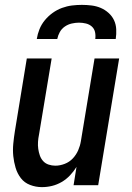

<svg xmlns="http://www.w3.org/2000/svg" viewBox="-20 -760 540 788"><path d="M152 8Q127 8 103.5 -1Q80 -10 65.5 -29Q51 -48 44 -71.5Q37 -95 34.5 -119.5Q32 -144 34.5 -170Q37 -196 41 -221L90 -520H192L140 -207Q137 -193 136 -178Q135 -163 137 -149Q139 -135 143.5 -122Q148 -109 157 -99Q166 -89 179.5 -84.5Q193 -80 207 -80Q226 -80 245.5 -87.5Q265 -95 279 -110Q293 -125 301 -143.5Q309 -162 312 -181L368 -520H469L383 0H282L294 -75Q283 -57 267.5 -40.5Q252 -24 233 -13Q214 -2 193.5 3Q173 8 152 8ZM131 -600Q134 -620 142 -640Q150 -660 164 -677Q178 -694 196 -707Q214 -720 234.5 -727.5Q255 -735 275.5 -737.5Q296 -740 316 -740Q336 -740 356 -737.5Q376 -735 393.5 -727.5Q411 -720 425.5 -707Q440 -694 448 -677Q456 -660 457 -640Q458 -620 455 -600H371Q373 -615 370 -628.5Q367 -642 357 -651Q347 -660 333 -663.5Q319 -667 304 -667Q290 -667 274.5 -663.5Q259 -660 246 -651Q233 -642 225.5 -628.5Q218 -615 215 -600Z"/></svg>

Font: Iosevka SS04 Semibold
Style: Italic
Weight: 600
Italic angle: -9°
Monospace: yes
Designer: Belleve Invis
Foundry: Belleve Invis
Version: Version 19.0.0; ttfautohint (v1.8.4)